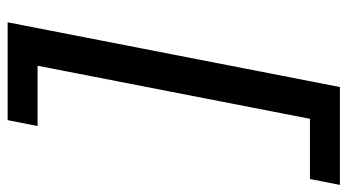

<svg xmlns="http://www.w3.org/2000/svg" viewBox="-266 -550 933 516"><g transform="rotate(-90 201.0 -291.5)"><path d="M225.6 155H124.5L298.5 -738H399.6ZM313.4 -657.5H120.8L136.6 -738H329.2ZM155.2 155H-37.4L-21.6 74.5H170.9Z"/></g></svg>

Font: REM Medium
Style: Italic
Weight: 500
Italic angle: -11°
Designer: Octavio Pardo
Foundry: Ashler Design
Version: Version 1.005;gftools[0.9.28]